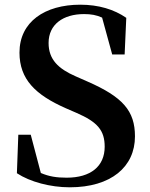

<svg xmlns="http://www.w3.org/2000/svg" viewBox="-20 -779 637 818"><path d="M277 19C453 19 555 -68 555 -198C555 -307 503 -366 352 -432L302 -454C229 -486 187 -525 187 -596C187 -675 249 -719 338 -719C368 -719 391 -715 415 -704L458 -547H511L518 -703C466 -739 400 -759 322 -759C171 -759 63 -686 63 -555C63 -441 131 -375 260 -318L306 -298C396 -259 426 -223 426 -154C426 -70 366 -22 264 -22C221 -22 189 -27 154 -42L111 -205H58L52 -41C108 -4 195 19 277 19Z"/></svg>

Font: GenRyuMin2 TW B
Style: Regular
Weight: 700
Version: Version 2.100;PS 2.1;hotconv 16.6.51;makeotf.lib2.5.65220 DE